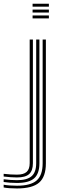

<svg xmlns="http://www.w3.org/2000/svg" viewBox="-104 -814 340 1040"><path d="M72.5 -778V-793.8H160.8V-778ZM72.5 -746.2V-762H160.8V-746.2ZM72.5 -714.5V-730.2H160.8V-714.5ZM-12.2 206.8Q-32.2 206.8 -52.4 205.4Q-72.5 204 -84.2 201.5V186.5Q-70.5 189.2 -50.4 190.6Q-30.2 192 -12.2 192Q61.8 192 94.4 163.6Q127 135.2 127 70.5V-600H144.5V70.5Q144.5 143.5 107.9 175.1Q71.2 206.8 -12.2 206.8ZM-12.2 177Q-30 177 -49.9 175.6Q-69.8 174.2 -84.2 171.8V157Q-68.2 159.2 -48.4 160.6Q-28.5 162 -12.2 162Q43 162 67.5 140.2Q92 118.5 92 70.2V-600H109.5V70.2Q109.5 126.8 81 151.9Q52.5 177 -12.2 177ZM-12.2 147.2Q-27 147.2 -46.9 145.8Q-66.8 144.2 -84.2 142.2V127.5Q-66.5 129.8 -46.6 130.9Q-26.8 132 -12.2 132Q24.2 132 40.5 116.9Q56.8 101.8 56.8 70V-600H74.2V70.2Q74.2 110.2 54 128.8Q33.8 147.2 -12.2 147.2Z"/></svg>

Font: Big Shoulders Inline Text Medium
Style: Regular
Weight: 500
Designer: Patric King
Foundry: XO Type Co
Version: Version 1.000